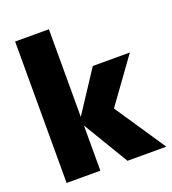

<svg xmlns="http://www.w3.org/2000/svg" viewBox="-133 -829 832 930"><g transform="rotate(-20 282.5 -364.5)"><path d="M365 0 211 -256 364 -489H555L365 -226L370 -290L565 0ZM51 0V-729H225V0Z"/></g></svg>

Font: Outfit ExtraBold
Style: Regular
Weight: 800
Designer: Rodrigo Fuenzalida
Foundry: fragTYPE
Version: Version 1.100;gftools[0.9.27]